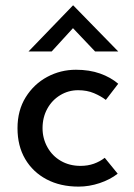

<svg xmlns="http://www.w3.org/2000/svg" viewBox="-20 -683 496 713"><path d="M417 -38Q389 -16 350 -3Q311 10 272 10Q204 10 153 -17Q102 -44 73.5 -92.5Q45 -141 45 -207Q45 -273 75.5 -322Q106 -371 155.5 -397.5Q205 -424 262 -424Q312 -424 351.5 -410Q391 -396 419 -372L373 -312Q355 -326 329 -337Q303 -348 270 -348Q234 -348 203.5 -329.5Q173 -311 155.5 -279Q138 -247 138 -207Q138 -169 156 -136.5Q174 -104 206 -85.5Q238 -67 279 -67Q306 -67 328.5 -75Q351 -83 369 -97ZM333 -492 240 -590 267 -596 172 -492H86L251 -663H252L419 -492Z"/></svg>

Font: Josefin Sans Thin
Style: Regular
Weight: 400
Version: Version 2.000